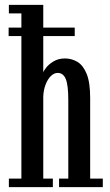

<svg xmlns="http://www.w3.org/2000/svg" viewBox="-20 -770 454 790"><path d="M15.5 -621.5V-656.5H287.5V-621.5ZM16.5 0V-35H68V-715H16.5V-750H158V-472Q159 -477.5 169.8 -491.5Q180.5 -505.5 200.5 -517.5Q220.5 -529.5 247.5 -529.5Q275 -529.5 298.5 -515.5Q322 -501.5 336.5 -466.2Q351 -431 351 -366.5V-35H403V0H223V-35H261V-358Q261 -420.5 250.5 -445.2Q240 -470 217.5 -470Q202.5 -470 189.2 -457Q176 -444 167.5 -421.8Q159 -399.5 158 -372V-35H197.5V0Z"/></svg>

Font: Imbue Thin 10pt Medium
Style: Regular
Weight: 500
Version: Version 1.102